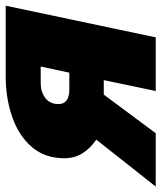

<svg xmlns="http://www.w3.org/2000/svg" viewBox="34 -616 580 691"><g transform="rotate(-90 324.5 -270.0)"><path d="M-1 0 168 -214Q137 -235 119 -263.5Q101 -292 101 -329Q101 -399 141.5 -446Q182 -493 249.5 -516.5Q317 -540 397 -540H650L536 0H343L382 -187H330L191 0ZM349 -311H409L431 -414H371Q340 -414 318 -397.5Q296 -381 296 -350Q296 -311 349 -311Z"/></g></svg>

Font: Geist Black
Style: Italic
Weight: 900
Italic angle: -12°
Designer: Basement.studio, Andrés Briganti, Mateo Zaragoza
Foundry: Basement.studio, Vercel, Andrés Briganti, Guido Ferreyra, Mateo Zaragoza
Version: Version 1.500; ttfautohint (v1.8.4.7-5d5b)